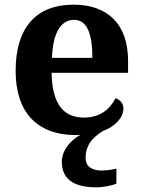

<svg xmlns="http://www.w3.org/2000/svg" viewBox="-20 -569 612 823"><path d="M394 234C415 234 458 228 479 218V154C455 159 434 162 416 162C376 162 347 146 347 109C347 54 375 21 422 -8C473 -26 509 -65 509 -104C509 -126 494 -142 475 -148C452 -102 409 -65 341 -65C251 -65 204 -123 201 -257H529V-308C529 -467 440 -549 295 -549C137 -549 47 -453 47 -265C47 -91 136 10 306 10C313 10 319 10 325 9C282 32 245 76 245 124C245 200 297 234 394 234ZM376 -321H203C206 -427 241 -484 297 -484C354 -484 376 -423 376 -321Z"/></svg>

Font: Noto Serif Malayalam
Style: Bold
Weight: 700
Designer: Indian type Foundry, Jelle Bosma, Monotype Design Team
Foundry: Monotype Imaging Inc.
Version: Version 2.104